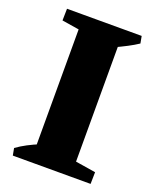

<svg xmlns="http://www.w3.org/2000/svg" viewBox="-127 -737 658 812"><g transform="rotate(20 202.5 -331.0)"><path d="M109 0V-662H290V0ZM30 0 24 -32Q46 -48 71 -61Q96 -74 123 -85L124 0ZM240 0 243 -75 381 -53 380 0ZM170 -587 32 -609 33 -662H173ZM276 -577 275 -662H369L375 -630Q354 -616 329 -603Q304 -590 276 -577Z"/></g></svg>

Font: Eczar
Style: Bold
Weight: 700
Designer: Vaibhav Singh
Foundry: Rosetta Type Foundry
Version: Version 2.000